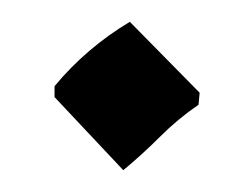

<svg xmlns="http://www.w3.org/2000/svg" viewBox="-20 -383 213 176"><path d="M93 -227 30 -294V-304Q59 -339 99 -363L163 -298L162 -287Q143 -274 126.5 -257.5Q110 -241 93 -227Z"/></svg>

Font: Jaini Purva
Style: Regular
Weight: 400
Designer: Maithili Shingre, Girish Dalvi (Devanagari), Taresh Vohra (Latin)
Foundry: Ek Type
Version: Version 2.000; ttfautohint (v1.8.4.7-5d5b)